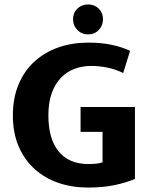

<svg xmlns="http://www.w3.org/2000/svg" viewBox="-20 -834 676 865"><path d="M377 -642Q437 -642 483.5 -632Q530 -622 566 -605L535 -505Q501 -522 463.5 -529.5Q426 -537 391 -537Q351 -537 316 -524Q281 -511 254.5 -483.5Q228 -456 213 -414Q198 -372 198 -314Q198 -208 244.5 -151.5Q291 -95 378 -95Q399 -95 416 -97Q433 -99 442 -103V-240H343V-352H588V-28Q549 -11 496 0Q443 11 377 11Q305 11 243.5 -10Q182 -31 136 -72.5Q90 -114 64 -174.5Q38 -235 38 -314Q38 -393 64 -454.5Q90 -516 136 -557.5Q182 -599 243.5 -620.5Q305 -642 377 -642ZM309 -748Q309 -776 328.5 -795Q348 -814 377 -814Q406 -814 425 -795Q444 -776 444 -748Q444 -719 425 -699Q406 -679 377 -679Q348 -679 328.5 -699Q309 -719 309 -748Z"/></svg>

Font: Mukta Mahee ExtraBold
Style: Regular
Weight: 800
Designer: Shuchita Grover, Noopur Datye, Girish Dalvi, Yashodeep Gholap
Foundry: Ek Type
Version: Version 2.538;PS 1.000;hotconv 16.6.51;makeotf.lib2.5.65220;